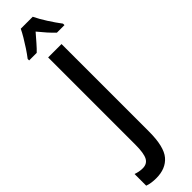

<svg xmlns="http://www.w3.org/2000/svg" viewBox="-437 -911 1085 1085"><g transform="rotate(-45 105.5 -368.5)"><path d="M18.1 201.2Q-1 201.2 -18.8 198.7Q-36.6 196.3 -52.2 190.4V97.2Q-40 101.6 -26.1 104.5Q-12.2 107.4 3.4 107.4Q38.6 107.4 53.5 79.6Q68.4 51.8 68.4 -17.1V-713.9H175.3V-14.6Q175.3 106 134.8 153.6Q94.2 201.2 18.1 201.2ZM169.4 -938Q185.5 -904.3 211.4 -863.8Q237.3 -823.2 262.7 -789.6V-777.8H202.6Q183.6 -795.4 163.3 -818.1Q143.1 -840.8 121.6 -867.2Q99.1 -841.3 78.4 -817.4Q57.6 -793.5 41 -777.8H-19.5V-789.6Q-2.9 -811 14.9 -837.9Q32.7 -864.7 48.3 -891.1Q64 -917.5 73.7 -938Z"/></g></svg>

Font: Open Sans Condensed SemiBold
Style: Regular
Weight: 600
Width: 3
Designer: Monotype Design Team
Foundry: Monotype Imaging Inc.
Version: Version 3.000; ttfautohint (v1.8.4)